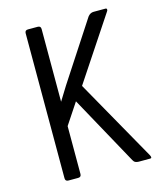

<svg xmlns="http://www.w3.org/2000/svg" viewBox="-104 -717 708 837"><g transform="rotate(-15 250.0 -298.0)"><path d="M222 -282 159 -187V29Q159 43 145 43H101Q87 43 87 29V-625Q87 -639 101 -639H145Q159 -639 159 -625V-297L198 -360L371 -625Q382 -639 397 -639H451Q456 -639 457 -634.5Q458 -630 454 -625L265 -340L473 29Q480 43 470 43H418Q410 43 403.5 40Q397 37 393 29Z"/></g></svg>

Font: NanumGothicCoding
Style: Regular
Weight: 400
Monospace: yes
Designer: Kwon Bruce; Nicolas Noh; Sung-woo Choi; Go-un Cha; Soo-hyun Park;
Foundry: NHN Corporation
Version: Version 2.000;PS 1;hotconv 1.0.49;makeotf.lib2.0.14853